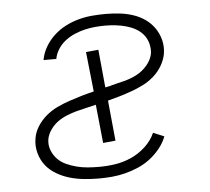

<svg xmlns="http://www.w3.org/2000/svg" viewBox="-44 -575 688 630"><g transform="rotate(-5 300.0 -260.0)"><path d="M257 8Q233 8 208.5 5.5Q184 3 161.5 -3.5Q139 -10 118.5 -22Q98 -34 84 -51.5Q70 -69 63.5 -92.5Q57 -116 61 -140Q64 -161 76 -180Q88 -199 105 -213.5Q122 -228 142 -237.5Q162 -247 182.5 -254Q203 -261 223.5 -267Q244 -273 265 -278L251 -409L292 -413L304 -288Q310 -289 314 -290Q318 -291 323 -292L325 -293Q346 -298 367.5 -303.5Q389 -309 408.5 -319Q428 -329 443.5 -347Q459 -365 463 -386Q465 -403 460.5 -419.5Q456 -436 445.5 -448.5Q435 -461 420.5 -469Q406 -477 389.5 -481.5Q373 -486 356 -488Q339 -490 322 -490Q305 -490 288 -488.5Q271 -487 254 -483Q237 -479 220.5 -472Q204 -465 189.5 -454Q175 -443 165 -427.5Q155 -412 152 -395H110V-396Q114 -418 126 -438.5Q138 -459 155.5 -475Q173 -491 193.5 -501.5Q214 -512 236 -518Q258 -524 280.5 -526Q303 -528 325 -528Q348 -528 371 -525.5Q394 -523 415.5 -516Q437 -509 455 -496.5Q473 -484 485.5 -466Q498 -448 503.5 -426Q509 -404 505 -380Q501 -360 490 -341.5Q479 -323 462.5 -308.5Q446 -294 427 -284.5Q408 -275 388.5 -268Q369 -261 349 -255Q329 -249 309 -244L322 -111L281 -107L268 -234Q253 -230 236.5 -226.5Q220 -223 203.5 -218.5Q187 -214 171 -207.5Q155 -201 141 -191Q127 -181 116.5 -166Q106 -151 103 -135Q100 -116 106.5 -99Q113 -82 125 -69.5Q137 -57 153.5 -49.5Q170 -42 187.5 -37.5Q205 -33 223.5 -31.5Q242 -30 261 -30Q288 -30 314.5 -34Q341 -38 367 -49.5Q393 -61 414.5 -81Q436 -101 447 -126L483 -111Q475 -90 460 -71.5Q445 -53 426.5 -39Q408 -25 387 -16Q366 -7 344.5 -1.5Q323 4 301 6Q279 8 257 8Z"/></g></svg>

Font: Iosevka Extralight Extended
Style: Italic
Weight: 200
Width: 7
Italic angle: -9°
Monospace: yes
Designer: Belleve Invis
Foundry: Belleve Invis
Version: Version 32.5.0; ttfautohint (v1.8.4)